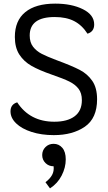

<svg xmlns="http://www.w3.org/2000/svg" viewBox="-20 -734 596 1060"><path d="M38 -119Q38 -158 75 -169Q145 -62 280 -62Q352 -62 392 -92Q432 -122 432 -181Q432 -220 413.5 -244Q395 -268 362.5 -284Q330 -300 266 -322Q197 -346 154.5 -370Q112 -394 87 -432.5Q62 -471 62 -530Q62 -620 119.5 -667Q177 -714 285 -714Q376 -714 438 -683Q500 -652 500 -599Q500 -559 463 -548Q433 -595 389.5 -617.5Q346 -640 282 -640Q144 -640 144 -538Q144 -500 162.5 -476Q181 -452 210 -437Q239 -422 292 -402Q376 -371 419.5 -348.5Q463 -326 489.5 -287.5Q516 -249 516 -186Q516 -81 448.5 -34.5Q381 12 277 12Q209 12 154.5 -5.5Q100 -23 69 -53Q38 -83 38 -119ZM231 272Q256 253 267.5 232Q279 211 276 184Q249 184 231 166Q213 148 213 122Q213 96 231 78Q249 60 276 60Q305 60 324 82Q343 104 343 146Q343 191 320.5 235Q298 279 256 306Z"/></svg>

Font: Thasadith
Style: Bold
Weight: 700
Designer: Cadson Demak Co.,Ltd.
Foundry: Cadson Demak Co.,Ltd.
Version: Version 1.000; ttfautohint (v1.6)